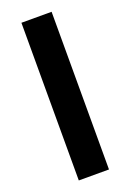

<svg xmlns="http://www.w3.org/2000/svg" viewBox="-137 -751 544 801"><g transform="rotate(-20 135.0 -350.0)"><path d="M68 -700V0H202V-700Z"/></g></svg>

Font: Online Auction - Bold
Style: Bold
Weight: 500
Designer: Mohamed Mostafa, the designer of Online Auction
Foundry: Kief Type Foundry
Version: ""